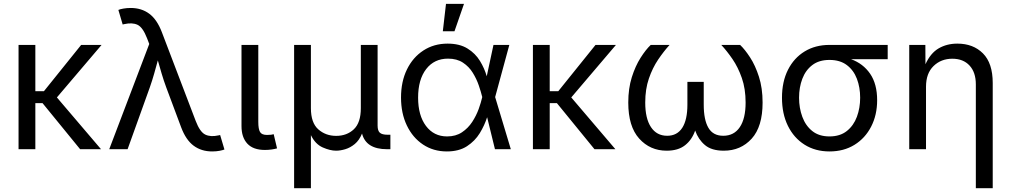

<svg xmlns="http://www.w3.org/2000/svg" viewBox="-20 -781 5293 1005"><path d="M165 -545.9V-303.7H210L404.8 -545.9H511.7L277.8 -271L508.8 0H399.4L202.6 -241.2H165V0H77.1V-545.9Z M551.8 0 761.2 -550.8 750 -580.1Q727.5 -638.2 700 -651.1Q672.4 -664.1 630.9 -654.8L622.1 -652.8L599.6 -729Q607.9 -732.9 626 -736.1Q644 -739.3 664.1 -739.3Q720.7 -739.3 761.2 -709.2Q801.8 -679.2 827.1 -612.8L1004.4 -147.9Q1026.4 -90.3 1054.2 -76.7Q1082 -63 1123.5 -72.3L1132.3 -74.2L1154.8 1.5Q1147 4.9 1129.6 8.3Q1112.3 11.7 1090.3 11.7Q1034.2 11.7 993.7 -18.3Q953.1 -48.3 928.2 -114.7L850.1 -323.7Q836.4 -360.8 826.2 -395.5Q815.9 -430.2 806.2 -464.8Q796.9 -430.7 786.9 -395.3Q776.9 -359.9 764.2 -323.7L647.9 0Z M1366.7 3.9Q1305.2 3.9 1274.7 -29.1Q1244.1 -62 1244.1 -121.1V-545.9H1332V-143.1Q1332 -105.5 1341.1 -90.1Q1350.1 -74.7 1377.4 -74.7Q1391.6 -74.7 1398.9 -75.7Q1406.2 -76.7 1412.6 -78.6L1430.2 -4.4Q1418.5 -1 1401.4 1.5Q1384.3 3.9 1366.7 3.9Z M1519.5 204.1V-545.9H1607.4V-214.8Q1607.4 -138.2 1646 -104Q1684.6 -69.8 1739.7 -69.8Q1795.4 -69.8 1832 -104.2Q1868.7 -138.7 1868.7 -214.8V-545.9H1956.5V-123.5Q1956.5 -96.7 1968.3 -86.2Q1980 -75.7 2009.3 -75.7H2023.4V0H2005.9Q1896 0 1875 -82Q1860.8 -46.9 1837.2 -27.3Q1813.5 -7.8 1787.4 0Q1761.2 7.8 1739.3 7.8Q1708 7.8 1669.2 -9.3Q1630.4 -26.4 1607.4 -73.7V204.1Z M2318.8 11.7Q2248.5 11.7 2194.3 -24.4Q2140.1 -60.5 2109.6 -124.3Q2079.1 -188 2079.1 -270.5Q2079.1 -354 2110.1 -417.5Q2141.1 -481 2196.3 -516.8Q2251.5 -552.7 2322.8 -552.7Q2385.7 -552.7 2427 -527.1Q2468.3 -501.5 2492.2 -462.2Q2516.1 -422.9 2527.8 -381.8L2563 -545.9H2646L2571.8 -272.9L2653.8 0H2570.8L2529.8 -167.5Q2516.6 -125.5 2491.5 -84.2Q2466.3 -43 2424.3 -15.6Q2382.3 11.7 2318.8 11.7ZM2504.4 -272.9 2503.9 -274.4Q2497.6 -300.3 2486.1 -334Q2474.6 -367.7 2454.8 -399.9Q2435.1 -432.1 2403.3 -453.1Q2371.6 -474.1 2325.2 -474.1Q2252.9 -474.1 2210.7 -419.4Q2168.5 -364.7 2168.5 -270Q2168.5 -176.8 2209.7 -121.8Q2251 -66.9 2320.3 -66.9Q2365.7 -66.9 2397.9 -88.4Q2430.2 -109.9 2451.7 -142.8Q2473.1 -175.8 2485.6 -210.4Q2498 -245.1 2503.9 -271.5ZM2297.9 -617.2 2314.5 -760.7H2408.7L2358.9 -617.2Z M2857.4 -545.9V-303.7H2902.3L3097.2 -545.9H3204.1L2970.2 -271L3201.2 0H3091.8L2895 -241.2H2857.4V0H2769.5V-545.9Z M3469.7 7.8Q3382.8 7.8 3325.7 -55.7Q3268.6 -119.1 3268.6 -244.1Q3268.6 -317.9 3287.1 -376.7Q3305.7 -435.5 3333 -478.5Q3360.4 -521.5 3386.2 -545.9H3484.9Q3454.1 -512.2 3424.8 -468.8Q3395.5 -425.3 3376.5 -369.9Q3357.4 -314.5 3357.4 -244.1Q3357.4 -160.6 3387.5 -115.5Q3417.5 -70.3 3472.2 -70.3Q3524.4 -70.3 3551.3 -112.1Q3578.1 -153.8 3578.1 -233.4V-352.5H3663.6V-233.4Q3663.6 -153.8 3688 -112.1Q3712.4 -70.3 3765.6 -70.3Q3822.3 -70.3 3852.5 -115.5Q3882.8 -160.6 3882.8 -244.1Q3882.8 -316.4 3863 -372.8Q3843.3 -429.2 3814 -471.9Q3784.7 -514.6 3755.4 -545.9H3854Q3878.9 -522.5 3906.2 -480.5Q3933.6 -438.5 3952.6 -379.2Q3971.7 -319.8 3971.7 -244.1Q3971.7 -118.2 3914.6 -55.2Q3857.4 7.8 3768.6 7.8Q3705.1 7.8 3670.2 -21.5Q3635.3 -50.8 3618.7 -97.7Q3602.1 -49.3 3565.9 -20.8Q3529.8 7.8 3469.7 7.8Z M4321.8 11.7Q4247.6 11.7 4191.4 -23.7Q4135.3 -59.1 4104.2 -122.3Q4073.2 -185.5 4073.2 -269.5Q4073.2 -353.5 4104.5 -415.5Q4135.7 -477.5 4191.7 -511.7Q4247.6 -545.9 4321.8 -545.9H4626.5V-471.2H4434.6Q4498 -448.2 4534.7 -394.8Q4571.3 -341.3 4571.3 -256.8Q4571.3 -179.2 4540 -118.4Q4508.8 -57.6 4452.6 -22.9Q4396.5 11.7 4321.8 11.7ZM4321.8 -467.3Q4267.1 -467.3 4231.9 -440.4Q4196.8 -413.6 4179.7 -368.7Q4162.6 -323.7 4162.6 -269.5Q4162.6 -215.8 4179.7 -169.4Q4196.8 -123 4231.9 -95Q4267.1 -66.9 4321.8 -66.9Q4377 -66.9 4412.6 -95.2Q4448.2 -123.5 4465.3 -169.7Q4482.4 -215.8 4482.4 -269.5Q4482.4 -323.7 4465.3 -368.7Q4448.2 -413.6 4412.6 -440.4Q4377 -467.3 4321.8 -467.3Z M4827.1 -327.1V0H4739.3V-545.9H4823.7L4824.2 -444.8Q4850.6 -502.9 4893.3 -527.8Q4936 -552.7 4991.2 -552.7Q5074.2 -552.7 5125.2 -501.5Q5176.3 -450.2 5176.3 -346.7V204.1H5087.9V-339.4Q5087.9 -402.3 5054.9 -438Q5022 -473.6 4964.8 -473.6Q4905.8 -473.6 4866.5 -435.3Q4827.1 -397 4827.1 -327.1Z"/></svg>

Font: Inter-Regular
Style: Regular
Weight: 400
Designer: Rasmus Andersson
Foundry: rsms
Version: Version 4.000;git-a52131595